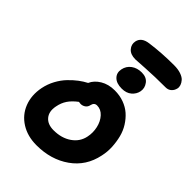

<svg xmlns="http://www.w3.org/2000/svg" viewBox="-278 -1171 1227 1227"><g transform="rotate(45 335.5 -558.0)"><path d="M348.1 -900.9Q303.7 -900.9 282.2 -925.5Q260.7 -950.2 267.1 -981.9Q276.9 -1028.3 338.9 -1036.1Q437.5 -1049.8 549.8 -1049.8Q585.4 -1049.8 611.8 -1040.8Q638.2 -1031.7 650.6 -1017.6Q663.1 -1003.4 668 -988.5Q672.9 -973.6 669.9 -960Q664.6 -937.5 649.2 -924.3Q633.8 -911.1 611.8 -911.1Q513.7 -911.1 432.6 -906Q351.6 -900.9 348.1 -900.9ZM418 -707Q370.6 -707 346.7 -731.2Q322.8 -755.4 330.1 -792Q337.4 -828.6 366.5 -849.9Q395.5 -871.1 437 -871.1Q480 -871.1 501.2 -842.5Q522.5 -814 516.1 -780.8Q510.3 -750.5 485.1 -728.8Q460 -707 418 -707ZM289.1 -65.9Q208 -65.9 148.7 -103.3Q89.4 -140.6 64.2 -205.1Q39.1 -269.5 54.2 -347.2Q63 -391.1 84.2 -430.4Q105.5 -469.7 133.3 -498.5Q161.1 -527.3 187.7 -547.4Q214.4 -567.4 241.2 -581.1Q257.3 -618.2 298.3 -643.1Q339.4 -668 396 -668Q440.4 -668 478.8 -654.1Q517.1 -640.1 545.2 -615.5Q573.2 -590.8 594.5 -557.1Q615.7 -523.4 625.7 -484.1Q635.7 -444.8 638.2 -401.6Q640.6 -358.4 630.9 -314.9Q606.9 -198.2 513.4 -132.1Q419.9 -65.9 289.1 -65.9ZM202.1 -329.1Q191.4 -275.4 218 -243.2Q244.6 -210.9 298.8 -210.9Q370.6 -210.9 420.2 -245.4Q469.7 -279.8 481 -336.9Q489.7 -378.4 480.2 -420.7Q470.7 -462.9 444.8 -491.5Q418.9 -520 383.8 -520Q358.4 -520 352.1 -491.2Q348.6 -472.7 334.2 -462.4Q319.8 -452.1 301.8 -452.1Q296.9 -452.1 285.2 -454.1Q248.5 -426.3 229 -397.2Q209.5 -368.2 202.1 -329.1Z"/></g></svg>

Font: Shantell Sans Irregular Bouncy
Style: Bold Italic
Weight: 700
Italic angle: -11.31°
Designer: Stephen Nixon, Anya Danilova, Shantell Martin
Foundry: Arrow Type
Version: Version 1.006;[9816181b4]